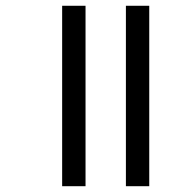

<svg xmlns="http://www.w3.org/2000/svg" viewBox="-20 -642 639 662"><path d="M414.1 0V-622.1H494.6V0ZM194.3 0V-622.1H274.9V0Z"/></svg>

Font: Noto Sans Gurmukhi UI
Style: Regular
Weight: 400
Designer: Monotype Design Team
Foundry: Monotype Imaging Inc.
Version: Version 1.03